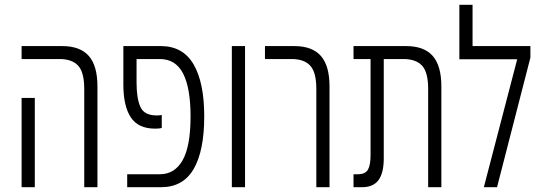

<svg xmlns="http://www.w3.org/2000/svg" viewBox="-20 -780 2255 800"><path d="M331 0V-410Q331 -479 305.5 -506.5Q280 -534 228 -534H70V-588H239Q314 -588 350 -547Q386 -506 386 -420V0ZM70 0V-372H125V0Z M510 0V-54H646Q708 -54 741 -112.5Q774 -171 774 -295Q774 -413 743 -473.5Q712 -534 646 -534H549V-436Q549 -370 565 -334.5Q581 -299 633 -299Q640 -299 644.5 -299.5Q649 -300 654 -301V-247Q647 -245 640.5 -244.5Q634 -244 626 -244Q556 -244 525 -291Q494 -338 494 -428V-588H650Q742 -588 786.5 -512Q831 -436 831 -295Q831 -152 787 -76Q743 0 651 0Z M946 0V-588H1001V0Z M1298 0V-410Q1298 -479 1272.5 -506.5Q1247 -534 1195 -534H1084V-588H1206Q1281 -588 1317 -547Q1353 -506 1353 -420V0Z M1453 0V-54H1471Q1502 -54 1513 -73Q1524 -92 1524 -134V-534H1453V-588H1672Q1747 -588 1783 -547Q1819 -506 1819 -420V0H1764V-410Q1764 -479 1738.5 -506.5Q1713 -534 1661 -534H1579V-120Q1579 -59 1557 -29.5Q1535 0 1489 0Z M1949 -588H2190V-540L2051 0H1996L2135 -533H1894V-760H1949Z"/></svg>

Font: Noto Sans Hebrew ExtraCondensed Light
Style: Regular
Weight: 300
Width: 2
Designer: Monotype Design Team
Foundry: Monotype Imaging Inc.
Version: Version 2.004; ttfautohint (v1.8.4.7-5d5b)